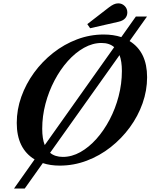

<svg xmlns="http://www.w3.org/2000/svg" viewBox="-20 -978 898 1146"><path d="M518 -809.5 501 -834 631 -934.5Q645.5 -945.5 658.8 -951.8Q672 -958 686 -958Q708.5 -958 724.2 -942.2Q740 -926.5 740 -903.5Q740 -883.5 727 -868.8Q714 -854 687 -848ZM63.5 147.5 186.5 -26.5Q80 -91 80 -244.5Q80 -324 107.2 -400.5Q134.5 -477 183.2 -544Q232 -611 297.5 -662.5Q363 -714 439.8 -743Q516.5 -772 599 -772Q657 -772 704 -756.5L791 -879.5H857.5L753.5 -733Q858 -668.5 858 -517Q858 -438 831 -361.5Q804 -285 755 -218Q706 -151 640.5 -99.5Q575 -48 497.5 -18.8Q420 10.5 336.5 10.5Q280.5 10.5 235.5 -4.5L127.5 147.5ZM232 -209.5Q232 -150 247 -112L661.5 -696.5Q633 -721.5 586 -721.5Q533 -721.5 481.5 -692.8Q430 -664 385 -613.8Q340 -563.5 305.5 -498Q271 -432.5 251.5 -358.8Q232 -285 232 -209.5ZM355.5 -41.5Q408.5 -41.5 459.8 -70.2Q511 -99 555.8 -149.2Q600.5 -199.5 634.8 -264.8Q669 -330 688.2 -404.2Q707.5 -478.5 707.5 -554.5Q707.5 -611.5 693.5 -649L279 -66Q308 -41.5 355.5 -41.5Z"/></svg>

Font: Libre Caslon Text SemiBold Italic
Style: Regular
Weight: 600
Italic angle: -22.583°
Designer: Pablo Impallari, Rodrigo Fuenzalida, Katja Schimmel
Foundry: Pablo Impallari, Rodrigo Fuenzalida
Version: Version 2.000